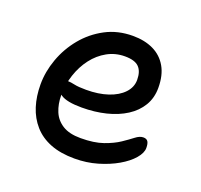

<svg xmlns="http://www.w3.org/2000/svg" viewBox="-96 -608 758 725"><g transform="rotate(20 283.0 -245.5)"><path d="M271.6 10Q215.4 10 174.6 -6Q133.8 -22 107.4 -52Q81 -82 68.3 -122Q55.6 -162 55.6 -210Q55.6 -261 74.2 -312.5Q92.8 -364 127.8 -406.5Q162.8 -449 211.8 -475Q260.8 -501 321.6 -501Q368.8 -501 403.9 -484.2Q439 -467.4 458.6 -433.6Q478.2 -399.8 478.2 -349Q478.2 -308.4 459.3 -277Q440.4 -245.6 406.8 -224.1Q373.2 -202.6 328.3 -191.5Q283.4 -180.4 231.2 -180.4Q171.2 -180.4 147.1 -196.6Q123 -212.8 123 -232.8Q123 -244.6 128.8 -250.5Q134.6 -256.4 149 -256.4Q160 -256.4 176.5 -252.7Q193 -249 224.2 -249Q273.8 -249 311.6 -261.7Q349.4 -274.4 371.1 -297.4Q392.8 -320.4 392.8 -350Q392.8 -384 376.1 -401Q359.4 -418 319.8 -418Q281.2 -418 248.8 -400Q216.4 -382 192.8 -351.1Q169.2 -320.2 156.1 -280.7Q143 -241.2 143 -198.2Q143 -162.4 154.9 -133.5Q166.8 -104.6 194 -87.5Q221.2 -70.4 266.6 -70.4Q320.8 -70.4 357.2 -83.2Q393.6 -96 417.8 -112.3Q442 -128.6 458.5 -141.4Q475 -154.2 489.4 -154.2Q502.6 -154.2 507.9 -145.9Q513.2 -137.6 513.2 -120.2Q513.2 -100.2 493.6 -77.4Q474 -54.6 440.2 -35Q406.4 -15.4 363.1 -2.7Q319.8 10 271.6 10Z"/></g></svg>

Font: Shantell Sans Light
Style: Regular
Weight: 300
Designer: Stephen Nixon, Anya Danilova, Shantell Martin
Foundry: Arrow Type
Version: Version 1.011;[c5ecc13dd]